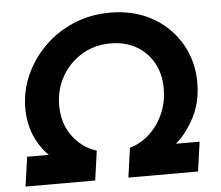

<svg xmlns="http://www.w3.org/2000/svg" viewBox="-53 -816 1007 876"><g transform="rotate(-5 450.5 -378.5)"><path d="M29 0 48 -135H147Q59 -224 59 -356Q59 -434 90.5 -505.5Q122 -577 179 -634Q236 -691 313 -724Q390 -757 482 -757Q565 -757 632.5 -730Q700 -703 749 -654.5Q798 -606 824.5 -542.5Q851 -479 851 -405Q851 -317 816 -248.5Q781 -180 730 -135H838L819 0H500L519 -135Q573 -151 612.5 -189Q652 -227 674 -279Q696 -331 696 -390Q696 -459 667 -510Q638 -561 587.5 -589Q537 -617 472 -617Q397 -617 338.5 -581Q280 -545 247 -485.5Q214 -426 214 -355Q214 -273 257 -214.5Q300 -156 367 -135L348 0Z"/></g></svg>

Font: Plus Jakarta Sans ExtraBold
Style: Italic
Weight: 800
Italic angle: -8°
Designer: Gumpita Rahayu
Foundry: Tokotype
Version: Version 2.071; ttfautohint (v1.8.4.7-5d5b);gftools[0.9.29]